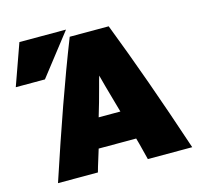

<svg xmlns="http://www.w3.org/2000/svg" viewBox="-129 -865 1048 999"><g transform="rotate(-15 395.0 -365.5)"><path d="M278 15C288 -23 303 -66 314 -104H516C521 -87 524 -77 547 15H786C693 -264 613 -488 529 -705H319C234 -489 155 -263 63 15ZM-20 -524H137L310 -746H59ZM356 -261C371 -312 386 -361 398 -409C405 -437 413 -464 415 -470C417 -464 424 -438 431 -410C445 -362 458 -312 473 -261Z"/></g></svg>

Font: Repo ExtraBlack
Style: Regular
Weight: 400
Designer: Stefan Peev
Foundry: Context Ltd
Version: Version 001.502